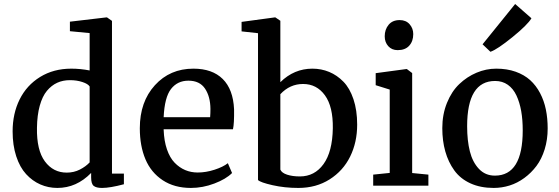

<svg xmlns="http://www.w3.org/2000/svg" viewBox="-20 -905 2727 936"><path d="M259.8 11.2Q215.3 11.2 176.5 -5.9Q137.7 -22.9 107.2 -56.2Q76.7 -89.4 59.1 -143.1Q41.5 -196.8 41.5 -264.6Q41.5 -351.1 75.7 -420.2Q109.9 -489.3 175.5 -529.8Q241.2 -570.3 327.6 -570.3Q372.1 -570.3 417 -561.5V-743.7L320.8 -752.9V-799.3L499 -820.3H501.5L525.9 -803.2V-58.6H584V-6.8Q516.6 11.2 477.5 11.2Q449.2 11.2 436.8 1.2Q424.3 -8.8 424.3 -40.5V-62Q353 11.2 259.8 11.2ZM305.2 -63.5Q340.3 -63.5 369.4 -78.4Q398.4 -93.3 417 -113.3V-483.4Q409.2 -496.1 381.8 -505.1Q354.5 -514.2 320.8 -514.2Q286.6 -514.2 258.8 -501.5Q231 -488.8 208.7 -462.2Q186.5 -435.5 173.8 -389.6Q161.1 -343.8 160.2 -282.2Q158.2 -173.3 198.7 -118.4Q239.3 -63.5 305.2 -63.5Z M910.6 11.2Q830.1 11.2 773.2 -26.4Q716.3 -64 689 -128.7Q661.6 -193.4 661.6 -279.8Q661.6 -408.7 735.1 -489.5Q808.6 -570.3 922.9 -570.3Q1015.1 -570.3 1065.9 -519.8Q1116.7 -469.2 1121.1 -372.1Q1122.1 -302.2 1115.7 -274.9H777.8V-272Q779.8 -217.8 793.9 -176.8Q808.1 -135.7 831.3 -111.8Q854.5 -87.9 882.8 -75.9Q911.1 -64 943.8 -64Q983.9 -64 1025.9 -77.6Q1067.9 -91.3 1090.8 -109.4L1111.3 -61.5Q1081.5 -31.7 1024.9 -10.3Q968.3 11.2 910.6 11.2ZM898.4 -511.7Q845.2 -511.7 813.7 -471.2Q782.2 -430.7 777.8 -333.5H1004.4Q1005.9 -352.5 1005.9 -374Q1005.4 -434.1 979.5 -472.9Q953.6 -511.7 898.4 -511.7Z M1237.8 -27.3V-743.2L1157.7 -752V-798.3L1320.3 -820.3H1322.3L1346.7 -803.7V-504.4Q1413.6 -570.3 1502.9 -570.3Q1546.4 -570.3 1584.7 -554.4Q1623 -538.6 1654.1 -506.8Q1685.1 -475.1 1703.1 -421.4Q1721.2 -367.7 1721.2 -297.4Q1721.2 -211.4 1687 -141.8Q1652.8 -72.3 1586.9 -30.5Q1521 11.2 1434.6 11.2Q1367.7 11.2 1308.6 -2.2Q1249.5 -15.6 1237.8 -27.3ZM1457.5 -495.6Q1393.1 -495.6 1346.7 -445.8V-78.1Q1353.5 -62 1379.6 -53.5Q1405.8 -44.9 1441.9 -44.9Q1513.7 -44.9 1557.1 -105Q1600.6 -165 1602.5 -279.8Q1604 -385.3 1564 -440.4Q1523.9 -495.6 1457.5 -495.6Z M1799.3 0V-53.7L1879.9 -62V-468.3L1811.5 -489.7V-548.3L1960.9 -568.4H1963.4L1989.3 -548.8V-61.5L2068.4 -53.7V0ZM1918.5 -660.6Q1890.1 -660.6 1872.8 -679.9Q1855.5 -699.2 1855.5 -728Q1855.5 -761.2 1874.5 -784.2Q1893.6 -807.1 1928.2 -807.1H1928.7Q1959 -807.1 1976.8 -786.9Q1994.6 -766.6 1994.6 -738.8Q1994.6 -704.1 1975.1 -682.4Q1955.6 -660.6 1918.9 -660.6Z M2370.6 -652.8 2332.5 -689 2491.2 -885.3H2491.7L2570.8 -815.9Q2552.2 -784.2 2478.3 -724.1Q2404.3 -664.1 2371.6 -652.8ZM2392.6 -48.8Q2528.3 -48.8 2528.3 -269.5Q2528.3 -321.3 2520.8 -363.8Q2513.2 -406.2 2497.6 -439.7Q2481.9 -473.1 2455.6 -491.7Q2429.2 -510.3 2393.6 -510.3Q2257.3 -510.3 2257.3 -289.6Q2257.3 -219.7 2270.5 -167.2Q2283.7 -114.7 2314.7 -81.8Q2345.7 -48.8 2392.6 -48.8ZM2136.2 -280.3Q2136.2 -347.2 2158.9 -403.3Q2181.6 -459.5 2219 -495.1Q2256.3 -530.8 2303 -550.5Q2349.6 -570.3 2399.4 -570.3Q2451.7 -570.3 2493.7 -555.4Q2535.6 -540.5 2564.5 -514.4Q2593.3 -488.3 2612.8 -451.2Q2632.3 -414.1 2641.1 -371.1Q2649.9 -328.1 2649.9 -278.8Q2649.9 -224.6 2635.3 -177.2Q2620.6 -129.9 2595.2 -95.9Q2569.8 -62 2536.1 -37.4Q2502.4 -12.7 2464.4 -0.7Q2426.3 11.2 2386.7 11.2Q2322.3 11.2 2273.2 -11.2Q2224.1 -33.7 2194.8 -74.2Q2165.5 -114.7 2150.9 -166.5Q2136.2 -218.3 2136.2 -280.3Z"/></svg>

Font: HaufeMerriweather
Style: Regular
Weight: 400
Designer: Eben Sorkin ( eben@eyebytes.com )
Foundry: Eben Sorkin
Version: Version 1.56